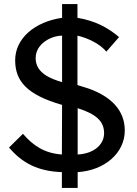

<svg xmlns="http://www.w3.org/2000/svg" viewBox="-20 -833 669 937"><path d="M589 -196C589 -295 522 -361 415 -400L358 -418V-659C412 -647 471 -616 499 -581L561 -652C506 -699 443 -732 358 -746V-813H283V-746C150 -727 54 -646 54 -539C54 -436 113 -370 283 -321L282 -79C197 -85 142 -122 92 -180L24 -113C88 -38 164 3 282 7V84H359V7C489 -1 589 -85 589 -196ZM359 -305C451 -276 488 -240 488 -183C488 -127 438 -83 359 -79ZM283 -432C230 -448 154 -475 154 -549C154 -622 233 -659 283 -659Z"/></svg>

Font: Cheyenne Sans Medium
Style: Regular
Weight: 500
Designer: The Public Sans project authors (U.S. Web Design System), Libre Franklin designed by Pablo Impallari and Rodrigo Fuenzal
Foundry: The Cheyenne Sans Project Authors
Version: Version 2.007